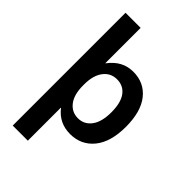

<svg xmlns="http://www.w3.org/2000/svg" viewBox="-283 -849 1167 1167"><g transform="rotate(45 300.5 -265.0)"><path d="M69.3 219.7V-750H199.2V-447.3H201.2Q262.7 -530.3 356.4 -530.3Q450.2 -530.3 505.9 -460.9Q561.5 -391.6 561.5 -261.2Q561.5 -130.9 503.9 -60.5Q446.3 9.8 352.1 9.8Q257.8 9.8 201.2 -63.5H199.2V219.7ZM199.2 -254.9Q199.2 -176.8 231.9 -134.3Q264.6 -91.8 317.9 -91.8Q371.1 -91.8 403.8 -135.3Q436.5 -178.7 436.5 -261.2Q436.5 -343.8 405.3 -385.7Q374 -427.7 319.3 -427.7Q264.6 -427.7 231.9 -384.3Q199.2 -340.8 199.2 -264.6Z"/></g></svg>

Font: GenEi M Gothic v2 Bold
Style: Regular
Weight: 700
Version: Version 2.0